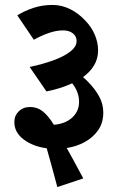

<svg xmlns="http://www.w3.org/2000/svg" viewBox="-20 -654 477 777"><path d="M212 103Q202 66 190.5 23Q179 -20 169 -54Q114 -61 76 -89.5Q38 -118 38 -160Q38 -186 56 -203.5Q74 -221 102 -221Q131 -221 153.5 -203Q176 -185 198 -149Q245 -153 272.5 -178.5Q300 -204 300 -242Q300 -282 272 -317Q228 -296 168 -284L100 -383Q152 -394 195 -409.5Q238 -425 264 -445Q290 -465 290 -488Q290 -507 275 -519Q260 -531 235 -531Q207 -531 176 -520Q145 -509 117 -493L50 -592Q79 -610 115 -622Q151 -634 192 -634Q230 -634 264 -617Q298 -600 325 -571Q351 -544 364 -512.5Q377 -481 377 -450Q377 -417 361 -390Q345 -363 316 -342Q328 -332 338 -321Q363 -296 380.5 -265Q398 -234 398 -199Q398 -157 377.5 -127.5Q357 -98 323.5 -79.5Q290 -61 250 -55Q262 -34 277.5 -5.5Q293 23 317 68Z"/></svg>

Font: Noto Serif Devanagari SemiCondensed
Style: Bold
Weight: 700
Width: 4
Designer: Universal Thirst, Indian Type Foundry and the Monotype Design Team
Foundry: Monotype Imaging Inc.
Version: Version 2.004; ttfautohint (v1.8.4.7-5d5b)